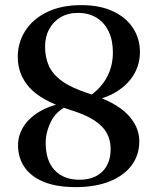

<svg xmlns="http://www.w3.org/2000/svg" viewBox="-20 -734 618 767"><path d="M282 13.5Q205.5 13.5 154.2 -7.8Q103 -29 77.5 -66.8Q52 -104.5 52 -153.5Q52 -192 73 -226.8Q94 -261.5 136.8 -287.5Q179.5 -313.5 244.5 -325L251.5 -312.5Q204.5 -290.5 183.5 -248Q162.5 -205.5 162.5 -163Q162.5 -92 198.5 -54Q234.5 -16 297 -16Q355.5 -16 388.8 -48.5Q422 -81 422 -139Q422 -173 407.2 -201.2Q392.5 -229.5 357 -253Q321.5 -276.5 259 -295.5Q146.5 -331 98.8 -383.2Q51 -435.5 51 -506.5Q51 -564 81 -611Q111 -658 168 -685.8Q225 -713.5 304.5 -713.5Q379.5 -713.5 431.8 -688.8Q484 -664 511.5 -621.8Q539 -579.5 539 -526Q539 -478.5 515.8 -438Q492.5 -397.5 447.2 -368.8Q402 -340 335 -329L322 -341Q354 -358.5 378.8 -385.5Q403.5 -412.5 417.2 -447.5Q431 -482.5 431 -524Q431 -573.5 413.8 -609Q396.5 -644.5 365.2 -663.5Q334 -682.5 291.5 -682.5Q252 -682.5 222.5 -665.2Q193 -648 176.5 -617.5Q160 -587 160 -547.5Q160 -505.5 175 -471.5Q190 -437.5 227.5 -410.2Q265 -383 333 -361Q440.5 -327 488.5 -278Q536.5 -229 536.5 -170Q536.5 -115 506 -73.8Q475.5 -32.5 418.2 -9.5Q361 13.5 282 13.5Z"/></svg>

Font: Fraunces 24pt
Style: Regular
Weight: 400
Version: Version 1.000;[b76b70a41]